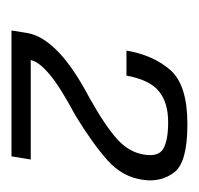

<svg xmlns="http://www.w3.org/2000/svg" viewBox="-26 -695 346 334"><g transform="rotate(90 147.0 -528.0)"><path d="M33 -375 37.5 -402.5Q41.5 -428 68.8 -455Q96 -482 150 -510.5Q199 -538 222 -558.8Q245 -579.5 249 -606Q253 -631 238.5 -639.2Q224 -647.5 192.5 -647.5Q158.5 -647.5 138.8 -631.5Q119 -615.5 111.5 -575H68Q76 -622 102 -651.5Q128 -681 196 -681Q262 -681 279.5 -658.5Q297 -636 293 -605Q288.5 -568.5 258.8 -542Q229 -515.5 180.5 -486Q130 -459 108.5 -440.5Q87 -422 84.5 -408.5H257.5L252 -375Z"/></g></svg>

Font: Anybody
Style: Italic
Weight: 400
Italic angle: -10°
Designer: Tyler Finck
Foundry: Etcetera Type Company
Version: Version 1.010; ttfautohint (v1.8.3) -l 8 -r 50 -G 200 -x 14 